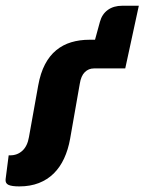

<svg xmlns="http://www.w3.org/2000/svg" viewBox="-41 -660 516 686"><path d="M455 -639.5 406.5 -415.5H294.5Q275.5 -415.5 262 -402.2Q248.5 -389 244 -360.5L209.5 -164Q202.5 -125 188 -93.8Q173.5 -62.5 151 -40.2Q128.5 -18 97.8 -6Q67 6 28 6Q1 6 -10.8 0.5Q-22.5 -5 -21 -19.5L-10 -105H-4.5Q21 -105 39 -121.5Q57 -138 62.5 -170.5L95.5 -354.5Q103.5 -399 119.8 -430Q136 -461 159.8 -480.5Q183.5 -500 213.5 -509Q243.5 -518 279 -518H298.5L316 -582Q323.5 -609.5 344.2 -624.5Q365 -639.5 396 -639.5Z"/></svg>

Font: Lato Black
Style: Italic
Weight: 900
Italic angle: -7°
Designer: Lukasz Dziedzic
Foundry: tyPoland Lukasz Dziedzic
Version: Version 2.007; 2014-02-27